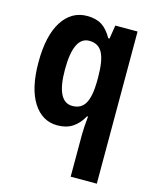

<svg xmlns="http://www.w3.org/2000/svg" viewBox="-118 -637 777 958"><g transform="rotate(15 270.0 -158.0)"><path d="M340 23Q340 5 341.5 -18Q343 -41 346 -72H341Q319 -32 287 -11Q255 10 209 10Q130 10 83.5 -63Q37 -136 37 -270Q37 -408 84.5 -482Q132 -556 213 -556Q259 -556 289 -537Q319 -518 342 -476H349L360 -546H475V240H340ZM256 -103Q302 -103 322.5 -139.5Q343 -176 344 -252V-275Q344 -360 323.5 -399.5Q303 -439 255 -439Q174 -439 174 -269Q174 -103 256 -103Z"/></g></svg>

Font: Noto Sans Sinhala UI Condensed
Style: Bold
Weight: 700
Width: 3
Designer: Jelle Bosma - Monotype Design Team
Foundry: Monotype Imaging Inc.
Version: Version 2.006; ttfautohint (v1.8.4.7-5d5b)